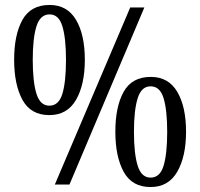

<svg xmlns="http://www.w3.org/2000/svg" viewBox="-20 -744 807 774"><path d="M179 -280Q104 -280 70.5 -341.5Q37 -403 37 -503Q37 -604 70.5 -664Q104 -724 180 -724Q251 -724 286.5 -664Q322 -604 322 -503Q322 -403 286.5 -341.5Q251 -280 179 -280ZM201 0 505 -714H562L260 0ZM179 -318Q217 -318 231.5 -366Q246 -414 246 -503Q246 -590 231.5 -638Q217 -686 180 -686Q142 -686 127 -638Q112 -590 112 -503Q112 -414 127 -366Q142 -318 179 -318ZM587 10Q512 10 478.5 -51.5Q445 -113 445 -213Q445 -314 478.5 -374Q512 -434 588 -434Q659 -434 694.5 -374Q730 -314 730 -213Q730 -113 694.5 -51.5Q659 10 587 10ZM587 -28Q625 -28 639.5 -76Q654 -124 654 -213Q654 -300 639.5 -348Q625 -396 587 -396Q550 -396 535 -348Q520 -300 520 -213Q520 -124 535 -76Q550 -28 587 -28Z"/></svg>

Font: Noto Serif Hebrew Condensed
Style: Regular
Weight: 400
Width: 3
Designer: Monotype Design Team
Foundry: Monotype Imaging Inc.
Version: Version 2.004; ttfautohint (v1.8.4.7-5d5b)